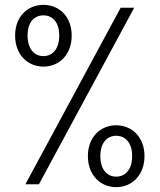

<svg xmlns="http://www.w3.org/2000/svg" viewBox="-20 -762 660 794"><path d="M159.5 -486.5C224 -486.5 276.5 -535 276.5 -615C276.5 -694 224 -742 159.5 -742C95 -742 42.5 -694 42.5 -615C42.5 -535 95 -486.5 159.5 -486.5ZM85 0H141L535 -730H479ZM94 -615C94 -671 122.5 -698.5 159.5 -698.5C196.5 -698.5 225 -671 225 -615C225 -558.5 196.5 -530 159.5 -530C122.5 -530 94 -558.5 94 -615ZM343.5 -116.5C343.5 -37 396 12 460.5 12C525 12 577.5 -37 577.5 -116.5C577.5 -195.5 525 -244 460.5 -244C396 -244 343.5 -195.5 343.5 -116.5ZM395 -116.5C395 -172.5 423.5 -200.5 460.5 -200.5C497.5 -200.5 526.5 -172.5 526.5 -116.5C526.5 -60 497.5 -31.5 460.5 -31.5C423.5 -31.5 395 -60 395 -116.5Z"/></svg>

Font: Monaspace Argon ExtraLight
Style: Regular
Weight: 200
Designer: Riley Cran & the Lettermatic Team
Foundry: Lettermatic
Version: Version 1.000 (Monaspace Argon)